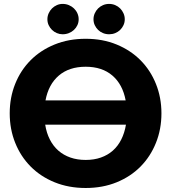

<svg xmlns="http://www.w3.org/2000/svg" viewBox="-20 -930 854 958"><path d="M205.5 -308Q212 -266.5 228.8 -233.8Q245.5 -201 271.2 -178.5Q297 -156 331.2 -144Q365.5 -132 407.5 -132Q449.5 -132 483.5 -144Q517.5 -156 543 -178.5Q568.5 -201 585 -233.8Q601.5 -266.5 608.5 -308ZM607 -429Q592 -509 540.8 -553Q489.5 -597 407.5 -597Q325 -597 273.5 -553Q222 -509 207 -429ZM407.5 -736.5Q492.5 -736.5 562.2 -707.8Q632 -679 681.5 -629Q731 -579 758.2 -511Q785.5 -443 785.5 -364.5Q785.5 -285.5 758.2 -217.5Q731 -149.5 681.5 -99.2Q632 -49 562.2 -20.5Q492.5 8 407.5 8Q322.5 8 252.5 -20.5Q182.5 -49 132.8 -99.2Q83 -149.5 55.8 -217.5Q28.5 -285.5 28.5 -364.5Q28.5 -443.5 55.8 -511.5Q83 -579.5 132.8 -629.5Q182.5 -679.5 252.5 -708Q322.5 -736.5 407.5 -736.5ZM372.5 -834Q372.5 -818 366.2 -804.5Q360 -791 349 -780.8Q338 -770.5 323.5 -764.8Q309 -759 292.5 -759Q277.5 -759 263.8 -764.8Q250 -770.5 239.5 -780.8Q229 -791 222.8 -804.5Q216.5 -818 216.5 -834Q216.5 -849.5 222.8 -863.5Q229 -877.5 239.5 -888Q250 -898.5 263.8 -904.5Q277.5 -910.5 292.5 -910.5Q309 -910.5 323.5 -904.5Q338 -898.5 349 -888Q360 -877.5 366.2 -863.5Q372.5 -849.5 372.5 -834ZM602.5 -834Q602.5 -818 596.2 -804.5Q590 -791 579.5 -780.8Q569 -770.5 554.8 -764.8Q540.5 -759 524.5 -759Q508.5 -759 494.2 -764.8Q480 -770.5 469.5 -780.8Q459 -791 452.8 -804.5Q446.5 -818 446.5 -834Q446.5 -849.5 452.8 -863.5Q459 -877.5 469.5 -888Q480 -898.5 494.2 -904.5Q508.5 -910.5 524.5 -910.5Q540.5 -910.5 554.8 -904.5Q569 -898.5 579.5 -888Q590 -877.5 596.2 -863.5Q602.5 -849.5 602.5 -834Z"/></svg>

Font: Lato 2
Style: Regular
Weight: 900
Designer: Lukasz Dziedzic with Adam Twardoch and Botio Nikoltchev
Foundry: tyPoland Lukasz Dziedzic
Version: Version 2.015; 2015-08-06; http://www.latofonts.com/